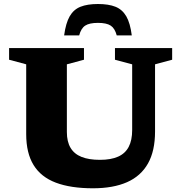

<svg xmlns="http://www.w3.org/2000/svg" viewBox="-20 -950 926 982"><path d="M656 -285V-621L568 -644.5V-704H860.5V-644.5L773 -621V-277.5Q773 -178 736.8 -113.8Q700.5 -49.5 629.8 -18.2Q559 13 455.5 13Q341.5 13 265.5 -15.8Q189.5 -44.5 151.8 -105.8Q114 -167 114 -264V-621L26.5 -644.5V-704H409.5V-644.5L322 -621V-274.5Q322 -225.5 340.8 -194Q359.5 -162.5 397 -147.5Q434.5 -132.5 491 -132.5Q547.5 -132.5 584 -148.8Q620.5 -165 638.2 -198.8Q656 -232.5 656 -285ZM481 -833Q437 -833 415.8 -819Q394.5 -805 385 -769H308Q316.5 -832 336.5 -866.8Q356.5 -901.5 391.8 -915.5Q427 -929.5 481 -929.5Q535.5 -929.5 570.5 -915.5Q605.5 -901.5 625.8 -866.8Q646 -832 654 -769H577Q567.5 -805 546.2 -819Q525 -833 481 -833Z"/></svg>

Font: Newsreader 7pt
Style: Bold
Weight: 700
Designer: Hugues Gentile
Foundry: Production Type
Version: Version 1.003